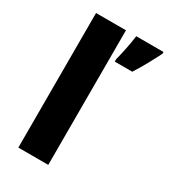

<svg xmlns="http://www.w3.org/2000/svg" viewBox="-187 -901 827 939"><g transform="rotate(30 226.5 -431.0)"><path d="M241 -51V-811H72V-51ZM453 -801V-811H299C294 -768 280 -703 270 -664V-651H369C405 -707 429 -754 453 -801Z"/></g></svg>

Font: Noto Sans Tamil UI ExtraBold
Style: Regular
Weight: 800
Designer: Jelle Bosma - Monotype Design Team
Foundry: Monotype Imaging Inc.
Version: Version 2.004